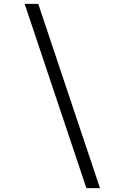

<svg xmlns="http://www.w3.org/2000/svg" viewBox="-20 -769 640 989"><path d="M495 200H425L107 -749H177Z"/></svg>

Font: Antic Didone
Style: Regular
Weight: 400
Designer: Santiago Orozco
Foundry: Santiago Orozco
Version: Version 2.001